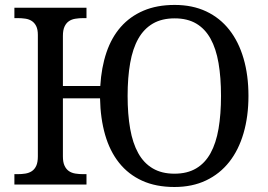

<svg xmlns="http://www.w3.org/2000/svg" viewBox="-20 -745 1080 775"><path d="M982.9 -357.9Q982.9 -275.4 963.1 -207.5Q943.4 -139.6 905.3 -91.3Q867.2 -43 811.5 -16.6Q755.9 9.8 684.1 9.8Q609.4 9.8 553.7 -15.6Q498 -41 460.7 -87.9Q423.3 -134.8 404.3 -200.9Q385.3 -267.1 383.8 -348.1H233.9V-113.8Q233.9 -90.3 240.5 -76.2Q247.1 -62 258.1 -54.4Q269 -46.9 284.2 -44.4Q299.3 -42 315.9 -42H329.1V0H38.1V-42H50.8Q67.9 -42 82.8 -44.4Q97.7 -46.9 108.9 -54.4Q120.1 -62 126.5 -76.2Q132.8 -90.3 132.8 -113.8V-604Q132.8 -626 126.2 -639.4Q119.6 -652.8 108.4 -660.2Q97.2 -667.5 82.3 -669.7Q67.4 -671.9 50.8 -671.9H38.1V-713.9H329.1V-671.9H315.9Q299.3 -671.9 284.2 -669.4Q269 -667 258.1 -659.4Q247.1 -651.9 240.5 -637.7Q233.9 -623.5 233.9 -600.1V-397.9H384.8Q389.2 -472.7 409.7 -533.2Q430.2 -593.8 467.5 -636.2Q504.9 -678.7 559.1 -701.9Q613.3 -725.1 685.1 -725.1Q756.8 -725.1 812.3 -699Q867.7 -672.9 905.5 -624.8Q943.4 -576.7 963.1 -509Q982.9 -441.4 982.9 -357.9ZM495.1 -357.9Q495.1 -283.7 505.4 -225.3Q515.6 -167 538.1 -126.7Q560.5 -86.4 596.7 -65.2Q632.8 -43.9 684.1 -43.9Q735.8 -43.9 771.7 -65.2Q807.6 -86.4 829.8 -126.7Q852.1 -167 862.1 -225.3Q872.1 -283.7 872.1 -357.9Q872.1 -432.1 862.1 -490.5Q852.1 -548.8 829.8 -588.9Q807.6 -628.9 772 -649.9Q736.3 -670.9 685.1 -670.9Q633.3 -670.9 597.2 -649.9Q561 -628.9 538.3 -588.9Q515.6 -548.8 505.4 -490.5Q495.1 -432.1 495.1 -357.9Z"/></svg>

Font: Noto Serif
Style: Regular
Weight: 400
Designer: Monotype Design team
Foundry: Monotype Imaging Inc.
Version: Version 1.02